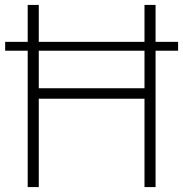

<svg xmlns="http://www.w3.org/2000/svg" viewBox="-20 -760 744 780"><path d="M1 -554V-590H703.5V-554ZM92.5 0V-740H137.5V-401.5H567V-740H612V0H567V-359H137.5V0Z"/></svg>

Font: Encode Sans SC ExtraLight
Style: Regular
Weight: 250
Designer: Multiple Designers
Foundry: Impallari Type
Version: Version 3.002